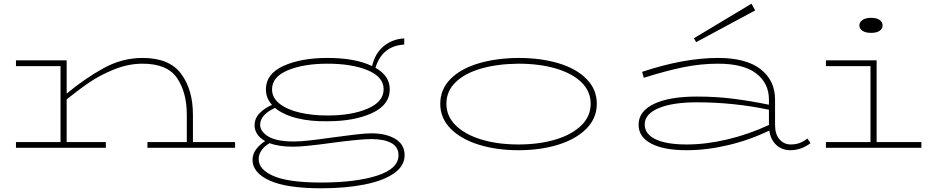

<svg xmlns="http://www.w3.org/2000/svg" viewBox="-20 -796 5021 1034"><path d="M1246 -31V0H774V-31H986V-178Q986 -298 933.5 -375.5Q881 -453 748 -453Q671 -453 595.5 -422.5Q520 -392 462.5 -353Q405 -314 339 -261V-31H550V0H66V-31H306V-440H66V-471H339V-292Q438 -374 538 -429Q638 -484 748 -484Q892 -484 955.5 -398.5Q1019 -313 1019 -178V-31Z M2159 40Q2159 98 2101 138Q2043 178 1941.5 198Q1840 218 1710 218Q1523 218 1431.5 176Q1340 134 1340 65Q1340 33 1360 7Q1380 -19 1408 -36Q1378 -53 1364.5 -75Q1351 -97 1351 -120Q1351 -159 1378.5 -187Q1406 -215 1445 -231Q1412 -267 1412 -315Q1412 -398 1506.5 -441Q1601 -484 1744 -484Q1893 -484 1984 -440Q1999 -508 2046 -547Q2093 -586 2157 -589V-556Q2038 -549 2002 -431Q2079 -388 2079 -315Q2079 -231 1983.5 -187Q1888 -143 1744 -143Q1654 -141 1579.5 -159.5Q1505 -178 1461 -215Q1381 -178 1381 -124Q1381 -88 1425 -61Q1469 -34 1563 -34Q1597 -34 1646 -39.5Q1695 -45 1773 -56Q1832 -64 1889.5 -71Q1947 -78 1980 -78Q2059 -78 2109 -48Q2159 -18 2159 40ZM1445 -315Q1445 -270 1485 -238Q1525 -206 1593 -190Q1661 -174 1744 -174Q1874 -174 1960 -211Q2046 -248 2046 -315Q2046 -382 1960.5 -417.5Q1875 -453 1744 -453Q1615 -453 1530 -417.5Q1445 -382 1445 -315ZM2126 40Q2126 -5 2087 -26Q2048 -47 1980 -47Q1945 -47 1887 -41Q1829 -35 1770 -27Q1619 -6 1559 -6Q1481 -6 1432 -25Q1406 -11 1389.5 12Q1373 35 1373 61Q1373 118 1454.5 152.5Q1536 187 1708 187Q1895 187 2010.5 150Q2126 113 2126 40Z M2351 -237Q2351 -315 2406 -370.5Q2461 -426 2556.5 -454.5Q2652 -483 2772 -484Q2892 -484 2987.5 -455.5Q3083 -427 3138.5 -371Q3194 -315 3194 -237Q3194 -160 3138.5 -103.5Q3083 -47 2987 -17Q2891 13 2772 13Q2654 13 2558 -17Q2462 -47 2406.5 -103.5Q2351 -160 2351 -237ZM3161 -237Q3161 -305 3110.5 -353.5Q3060 -402 2972 -427.5Q2884 -453 2772 -453Q2660 -452 2572 -427Q2484 -402 2434 -353.5Q2384 -305 2384 -237Q2384 -170 2434.5 -120.5Q2485 -71 2573 -44.5Q2661 -18 2772 -18Q2883 -18 2971.5 -44.5Q3060 -71 3110.5 -120.5Q3161 -170 3161 -237Z M4345 -25Q4294 13 4237 13Q4192 13 4161 -15Q4130 -43 4123 -93Q4018 -42 3902 -14.5Q3786 13 3678 13Q3554 13 3486.5 -23Q3419 -59 3419 -124Q3419 -197 3502 -236.5Q3585 -276 3733 -276Q3838 -276 3931 -264Q4024 -252 4121 -232V-260Q4121 -348 4052.5 -400.5Q3984 -453 3847 -453Q3752 -453 3658 -433.5Q3564 -414 3447 -377L3438 -409Q3663 -484 3847 -484Q3998 -484 4076 -423.5Q4154 -363 4154 -260V-123Q4154 -72 4178.5 -45Q4203 -18 4238 -18Q4265 -18 4286.5 -26Q4308 -34 4328 -50ZM4121 -123V-205Q3931 -245 3733 -245Q3602 -245 3527 -213.5Q3452 -182 3452 -126Q3452 -74 3510.5 -46Q3569 -18 3678 -18Q3782 -18 3896.5 -45Q4011 -72 4121 -123ZM3729 -569 4047 -740 4027 -776 3717 -590Z M4608 -659Q4608 -677 4625 -688.5Q4642 -700 4671 -700Q4701 -700 4717 -688.5Q4733 -677 4733 -659Q4733 -641 4717 -630Q4701 -619 4671 -619Q4642 -619 4625 -630Q4608 -641 4608 -659ZM4942 -31V0H4428V-31H4668V-440H4428V-471H4701V-31Z"/></svg>

Font: BioRhyme Expanded ExtraLight
Style: Regular
Weight: 275
Width: 7
Designer: Aoife Mooney
Foundry: Aoife Mooney Type
Version: Version 1.001